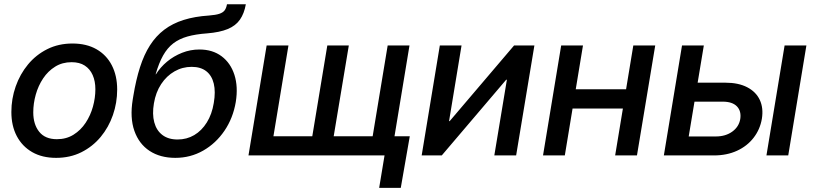

<svg xmlns="http://www.w3.org/2000/svg" viewBox="-20 -748 3921 924"><path d="M250 11.7Q183.1 11.7 135 -15.9Q86.9 -43.5 60.8 -93Q34.7 -142.6 34.7 -209Q34.7 -272.5 55.4 -331.8Q76.2 -391.1 114.7 -437.7Q153.3 -484.4 207.5 -511.5Q261.7 -538.6 328.6 -538.6Q396 -538.6 444.1 -511.2Q492.2 -483.9 518.1 -433.8Q543.9 -383.8 543.9 -317.4Q543.9 -253.4 523.4 -194.3Q502.9 -135.3 464.4 -88.9Q425.8 -42.5 371.6 -15.4Q317.4 11.7 250 11.7ZM253.9 -78.1Q299.3 -78.1 334 -99.9Q368.7 -121.6 392.1 -157Q415.5 -192.4 427.2 -234.6Q439 -276.9 439 -318.4Q439 -357.4 426 -386.7Q413.1 -416 387.9 -432.4Q362.8 -448.7 324.7 -448.7Q279.8 -448.7 245.4 -427.2Q210.9 -405.8 187.5 -370.6Q164.1 -335.4 152.1 -292.7Q140.1 -250 140.1 -207.5Q140.1 -149.4 168.7 -113.8Q197.3 -78.1 253.9 -78.1Z M823.7 11.7Q751 11.7 700 -21.7Q648.9 -55.2 626.7 -118.2Q604.5 -181.2 618.7 -268.6L621.6 -286.1Q634.3 -363.8 653.8 -424.6Q673.3 -485.4 701.9 -530Q730.5 -574.7 770.5 -605Q810.5 -635.3 864 -652.1Q917.5 -668.9 985.8 -673.3Q1018.1 -675.8 1035.6 -681.6Q1053.2 -687.5 1061.3 -698.5Q1069.3 -709.5 1072.3 -727.5H1163.1Q1155.3 -683.1 1134.8 -653.6Q1114.3 -624 1075.9 -608.2Q1037.6 -592.3 976.6 -587.4Q921.9 -583.5 882.1 -572.3Q842.3 -561 813.7 -539.1Q785.2 -517.1 764.9 -481Q744.6 -444.8 729 -390.6H730.5Q751.5 -424.3 783.7 -451.2Q815.9 -478 856 -493.9Q896 -509.8 939.9 -509.8Q1002.9 -509.8 1046.4 -477.3Q1089.8 -444.8 1108.2 -387.7Q1126.5 -330.6 1114.7 -257.3Q1101.6 -179.7 1060.3 -118.9Q1019 -58.1 957.8 -23.2Q896.5 11.7 823.7 11.7ZM834.5 -76.7Q878.9 -76.7 914.8 -97.9Q950.7 -119.1 975.3 -158.7Q1000 -198.2 1008.8 -252.4Q1018.1 -306.6 1008.8 -345.5Q999.5 -384.3 972.7 -405.3Q945.8 -426.3 902.3 -426.3Q857.9 -426.3 819.8 -404.5Q781.7 -382.8 755.6 -343.3Q729.5 -303.7 720.7 -250.5Q711.9 -198.7 722.4 -159.4Q732.9 -120.1 761.5 -98.4Q790 -76.7 834.5 -76.7Z M1263.2 -529.3H1368.2L1295.9 -92.3H1482.9L1555.2 -529.3H1658.7L1585.9 -92.3H1773.4L1845.7 -529.3H1950.7L1863.3 0H1175.8ZM1804.7 156.2 1830.6 0H1792.5L1807.6 -92.3H1952.1L1908.7 156.2Z M2463.9 0H2358.9L2419.4 -364.3H2416L2106 0H2009.3L2096.7 -529.3H2201.2L2141.1 -165H2144L2454.1 -529.3H2551.8Z M3019 -318.4 3003.9 -225.6H2708.5L2723.6 -318.4ZM2785.6 -529.3 2698.2 0H2593.3L2680.7 -529.3ZM3133.3 -529.3 3045.4 0H2940.4L3027.8 -529.3Z M3313 -350.1H3470.7Q3533.7 -350.1 3575.9 -328.1Q3618.2 -306.2 3636.5 -267.1Q3654.8 -228 3646.5 -176.3Q3637.7 -125 3606.7 -85Q3575.7 -44.9 3526.9 -22.5Q3478 0 3415.5 0H3174.8L3262.2 -529.3H3367.2L3294.4 -91.3H3424.8Q3471.7 -91.3 3503.9 -114.5Q3536.1 -137.7 3542.5 -175.3Q3548.3 -213.4 3526.4 -236.1Q3504.4 -258.8 3458 -258.8H3297.4ZM3668.5 0 3755.9 -529.3H3860.8L3773.4 0Z"/></svg>

Font: Inter 24pt Medium
Style: Italic
Weight: 500
Italic angle: -9.3988°
Designer: Rasmus Andersson
Foundry: rsms
Version: Version 4.001;git-66647c0bb